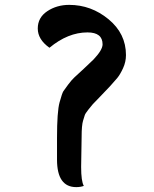

<svg xmlns="http://www.w3.org/2000/svg" viewBox="-20 -764 632 788"><path d="M315 -202 313 -79Q313 -20 324 -1Q310 4 293 4Q214 4 214 -109V-198Q214 -306 224.5 -344Q235 -382 240 -389.5Q245 -397 259.5 -416.5Q274 -436 285.5 -446.5Q297 -457 323.5 -481.5Q350 -506 364 -520Q401 -559 401 -582Q401 -631 339 -631Q259 -631 183 -568Q135 -602 135 -647Q135 -692 174 -718Q213 -744 264 -744Q354 -744 425.5 -685Q497 -626 497 -538Q497 -510 485 -484Q473 -458 461 -443.5Q449 -429 431.5 -410Q414 -391 390 -366.5Q366 -342 361 -336.5Q356 -331 343 -314.5Q330 -298 328 -291.5Q326 -285 321 -269Q315 -250 315 -202Z"/></svg>

Font: Laila
Style: Bold
Weight: 700
Designer: Hitesh Malaviya
Foundry: Indian Type Foundry
Version: Version 1.302;PS 1.0;hotconv 1.0.78;makeotf.lib2.5.61930; tt